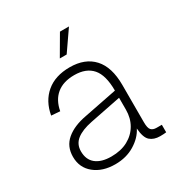

<svg xmlns="http://www.w3.org/2000/svg" viewBox="-172 -855 944 995"><g transform="rotate(-30 300.0 -357.5)"><path d="M233 12Q157 12 109 -27Q61 -66 61 -131Q61 -193 104.5 -230Q148 -267 224 -281L421 -320Q421 -412 385 -453.5Q349 -495 278 -495Q212 -495 172.5 -462.5Q133 -430 122 -369L70 -373Q84 -452 137.5 -497Q191 -542 278 -542Q369 -542 419 -487.5Q469 -433 469 -326V-103Q469 -68 479.5 -56.5Q490 -45 512 -45H543V0Q538 1 526.5 1.5Q515 2 506 2Q469 2 447 -17.5Q425 -37 421 -93Q399 -49 349 -18.5Q299 12 233 12ZM235 -33Q293 -33 334.5 -55.5Q376 -78 398.5 -117Q421 -156 421 -206V-277L235 -240Q175 -228 143 -203Q111 -178 111 -135Q111 -85 143.5 -59Q176 -33 235 -33ZM257 -607 327 -727H381L298 -607Z"/></g></svg>

Font: Geist Mono UltraLight
Style: Regular
Weight: 200
Monospace: yes
Designer: Basement.studio, Andrés Briganti, Mateo Zaragoza
Foundry: Basement.studio, Vercel, Andrés Briganti, Guido Ferreyra, Mateo Zaragoza
Version: Version 1.400; ttfautohint (v1.8.4.7-5d5b)